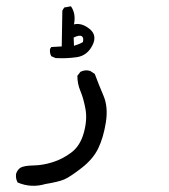

<svg xmlns="http://www.w3.org/2000/svg" viewBox="-20 -272 540 612"><path d="M125 314.5Q79.1 328.1 36.1 309.6Q29.3 296.9 31.2 282.2Q35.2 269.5 44.9 262.7Q56.6 255.9 86.4 255.4Q116.2 254.9 147.5 245.1Q178.7 235.4 207 214.4Q235.4 193.4 247.1 151.4Q258.8 109.4 252.4 75.2Q246.1 41 236.3 18.1Q226.6 -4.9 226.6 -30.3L236.3 -43Q251 -50.8 267.6 -45.9L282.2 -36.1Q294.9 -2 310.1 33.7Q325.2 69.3 317.4 118.2Q309.6 167 293 201.2Q276.4 235.4 239.7 263.7Q203.1 292 185.1 299.8Q167 307.6 125 314.5ZM157.2 -86.9 143.6 -92.8Q137.7 -102.5 139.6 -116.2L143.6 -122.1L176.8 -124L178.7 -238.3L184.6 -248L206.1 -252Q222.7 -228.5 215.8 -194.3Q240.2 -200.2 265.6 -179.7Q291 -159.2 274.4 -127Q257.8 -94.7 225.1 -89.8Q192.4 -85 157.2 -86.9ZM244.1 -137.7Q248 -152.3 240.2 -156.7Q232.4 -161.1 214.8 -152.3L215.8 -126Q232.4 -130.9 244.1 -137.7Z"/></svg>

Font: JasonHandwriting2
Style: Regular
Weight: 400
Version: Version 1.05.10